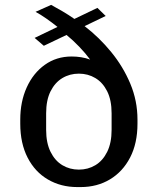

<svg xmlns="http://www.w3.org/2000/svg" viewBox="-20 -749 640 779"><path d="M293.5 10Q227 10 174.4 -20.8Q121.8 -51.5 92 -109.5Q62.2 -167.5 62.2 -247.2V-263.8Q62.2 -336.5 88.5 -394.5Q114.8 -452.5 161.9 -486.1Q209 -519.8 270.8 -519.8Q290 -519.8 309.2 -516.8Q328.5 -513.8 345.8 -507.2Q327.5 -532.2 301.8 -559.1Q276 -586 250 -607.2L157.8 -563.2L120.5 -595.2L213.2 -639.8Q190.2 -658.2 167 -674.4Q143.8 -690.5 124.2 -701L187.5 -729.2Q210.5 -716.8 234.5 -702.6Q258.5 -688.5 281.8 -672.2L375.2 -717L408.8 -684.2L323.2 -643Q382.8 -597.2 431.2 -537.9Q479.8 -478.5 508.8 -409.2Q537.8 -340 537.8 -263.8V-247.2Q537.8 -167.8 508 -110.1Q478.2 -52.5 426.1 -21.2Q374 10 307.5 10ZM300 -60.8Q337 -60.8 367 -78.8Q397 -96.8 414.9 -133Q432.8 -169.2 432.8 -221.8V-289.2Q432.8 -342.8 414.9 -378.5Q397 -414.2 367 -432.2Q337 -450.2 300 -450.2Q263 -450.2 233 -432.2Q203 -414.2 185.1 -378.5Q167.2 -342.8 167.2 -289.2V-221.8Q167.2 -169.2 185.1 -133Q203 -96.8 233 -78.8Q263 -60.8 300 -60.8Z"/></svg>

Font: Chivo Mono Medium
Style: Regular
Weight: 500
Monospace: yes
Designer: Hector Gatti
Foundry: Omnibus-Type
Version: Version 1.008